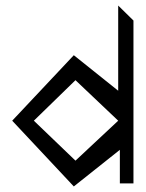

<svg xmlns="http://www.w3.org/2000/svg" viewBox="-20 -661 525 692"><path d="M246 11 412 -121V0H461V-587L406 -641V-334L246 -462L24 -226ZM252 -372 406 -226 252 -82 102 -226Z"/></svg>

Font: Stormblade
Style: Regular
Weight: 400
Designer: Mew Too
Foundry: Cannot Into Space Fonts
Version: Version 0.77